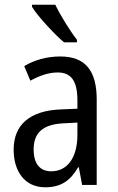

<svg xmlns="http://www.w3.org/2000/svg" viewBox="-20 -786 500 816"><path d="M215 -766H116V-757C141 -716 211 -641 252 -606H307V-617C278 -654 237 -720 215 -766ZM236 -546C179 -546 126 -531 83 -505L109 -443C149 -465 187 -478 225 -478C282 -478 309 -443 309 -359V-324L239 -321C107 -316 38 -256 38 -150C38 -58 85 10 172 10C239 10 279 -18 312 -75H315L329 0H391V-363C391 -483 345 -546 236 -546ZM252 -262 309 -265V-213C309 -113 264 -58 198 -58C152 -58 123 -87 123 -151C123 -220 160 -258 252 -262Z"/></svg>

Font: Noto Sans Gujarati Condensed
Style: Regular
Weight: 400
Width: 3
Designer: Jelle Bosma - Monotype Design Team, Universal Thirst
Foundry: Monotype Imaging Inc.
Version: Version 2.106